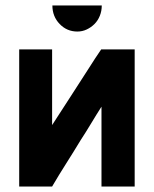

<svg xmlns="http://www.w3.org/2000/svg" viewBox="-20 -680 561 700"><path d="M50 -500H170V-224Q202 -274 237 -327.5Q272 -381 305 -433Q315 -449 326.5 -466.5Q338 -484 349 -500H471V0H350V-291Q332 -263 312.5 -230.5Q293 -198 274 -169Q248 -126 221 -83.5Q194 -41 170 0H50ZM351 -660Q351 -640 344 -622.5Q337 -605 324.5 -592.5Q312 -580 296 -572.5Q280 -565 262 -565Q224 -565 197.5 -592.5Q171 -620 171 -660Z"/></svg>

Font: Tschichold
Style: Bold
Weight: 700
Designer: Peter Wiegel
Foundry: Peter Wiegel
Version: Version 1.000; ttfautohint (v1.3)